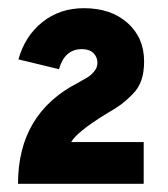

<svg xmlns="http://www.w3.org/2000/svg" viewBox="-20 -893 410 469"><path d="M24 -444Q24 -616 171 -691Q187 -700 194.5 -704.5Q202 -709 210 -718.5Q218 -728 218 -739Q218 -754 208 -763.5Q198 -773 180 -773Q138 -773 124 -724L25 -748Q41 -805 83.5 -839Q126 -873 185 -873Q251 -873 291.5 -837Q332 -801 332 -743Q332 -717 325.5 -697.5Q319 -678 303.5 -662.5Q288 -647 276 -638Q264 -629 238 -614Q167 -570 154 -546H331V-444Z"/></svg>

Font: OVRPSS Recut ExtraBold
Style: Regular
Weight: 800
Designer: Giant Group
Foundry: Giant Group
Version: Version 1.001;hotconv 1.0.109;makeotfexe 2.5.65596